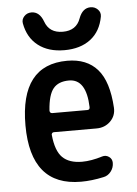

<svg xmlns="http://www.w3.org/2000/svg" viewBox="-54 -800 608 852"><g transform="rotate(-5 250.0 -374.0)"><path d="M257.8 -442.4Q210.9 -442.4 188 -414.6Q165 -386.7 160.2 -317.4Q160.2 -305.7 170.9 -304.7H328.1Q338.9 -304.7 338.9 -316.4Q335 -442.4 257.8 -442.4ZM272.5 9.8Q48.8 9.8 48.3 -260.3Q47.9 -530.3 257.8 -530.3Q344.7 -530.3 392.1 -476.1Q439.5 -421.9 446.3 -304.7Q448.2 -268.6 423.3 -244.1Q398.4 -219.7 361.3 -219.7H170.9Q166 -219.7 163.1 -215.8Q160.2 -211.9 161.1 -208Q168 -136.7 197.8 -107.4Q227.5 -78.1 285.2 -78.1Q325.2 -78.1 376 -93.8Q391.6 -98.6 405.8 -88.9Q419.9 -79.1 419.9 -61.5Q419.9 -40 406.7 -22.9Q393.6 -5.9 374 -2Q320.3 9.8 272.5 9.8ZM329.1 -712.9Q345.7 -757.8 381.8 -757.8Q400.4 -757.8 413.6 -744.6Q426.8 -731.4 423.8 -712.9Q412.1 -647.5 366.7 -612.8Q321.3 -578.1 250 -578.1Q178.7 -578.1 133.3 -613.3Q87.9 -648.4 76.2 -712.9Q73.2 -730.5 85.9 -744.1Q98.6 -757.8 118.2 -757.8Q154.3 -757.8 170.9 -712.9Q189.5 -660.2 250 -660.2Q310.5 -660.2 329.1 -712.9Z"/></g></svg>

Font: Rounded-X Mgen+ 1m medium
Style: Regular
Weight: 500
Designer: [Source Han Sans]
Ryoko NISHIZUKA  (kana & ideographs); Paul D. Hunt (Latin, Greek & Cyrillic); Wenlong ZHANG  (bopomofo
Version: Version 1.059.20150602